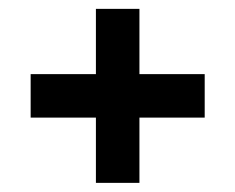

<svg xmlns="http://www.w3.org/2000/svg" viewBox="-20 -557 528 431"><path d="M195.3 -537.1H293V-390.6H439.5V-293H293V-146.5H195.3V-293H48.8V-390.6H195.3Z"/></svg>

Font: BabelStone Runic Beagnoth
Style: Regular
Weight: 400
Designer: Andrew West
Foundry: BabelStone
Version: Version 7.004;November 9, 2023